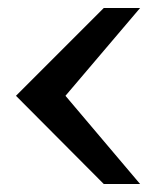

<svg xmlns="http://www.w3.org/2000/svg" viewBox="-20 -461 390 481"><path d="M240 0 20 -221 240 -441H331L144 -221L331 0Z"/></svg>

Font: Ruslan Display
Style: Regular
Weight: 400
Version: Version 1.000